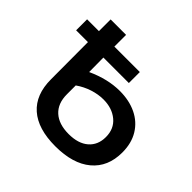

<svg xmlns="http://www.w3.org/2000/svg" viewBox="-185 -927 1125 1125"><g transform="rotate(45 378.0 -364.5)"><path d="M721 -239Q721 -120 641.5 -53.5Q562 13 417 13Q273 13 197.5 -53.5Q122 -120 122 -247L121 -554H23V-645H121V-742H249V-645H460V-554H249L250 -435Q357 -484 456 -484Q534 -484 594 -455Q654 -426 687.5 -371Q721 -316 721 -239ZM589 -235Q589 -303 542 -342Q495 -381 423 -381Q380 -381 335 -366.5Q290 -352 250 -324V-251Q250 -175 295 -134Q340 -93 422 -93Q501 -93 545 -131Q589 -169 589 -235Z"/></g></svg>

Font: Montserrat Alternates SemiBold
Style: Regular
Weight: 600
Designer: Julieta Ulanovsky
Foundry: Julieta Ulanovsky
Version: Version 7.200